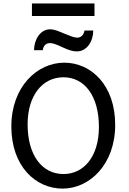

<svg xmlns="http://www.w3.org/2000/svg" viewBox="-20 -1092 753 1124"><path d="M559.1 -349.1C559.1 -175.8 471.2 -73.2 351.6 -73.2C224.6 -73.2 141.6 -185.5 141.6 -363.8C141.6 -532.7 228 -639.6 351.6 -639.6C475.6 -639.6 559.1 -529.3 559.1 -349.1ZM654.3 -361.3C654.3 -595.2 511.7 -725.1 356.4 -725.1C198.7 -725.1 46.4 -585.4 46.4 -351.6C46.4 -117.7 189.5 12.2 346.7 12.2C502.4 12.2 654.3 -127 654.3 -361.3ZM230.5 -798.3C232.9 -822.3 248 -839.8 272 -839.8C290 -839.8 310.1 -832 347.7 -814.5C377.4 -800.8 403.3 -791 429.2 -791C489.3 -791 525.9 -850.6 525.9 -913.1H474.6C471.2 -890.6 456.1 -871.6 433.1 -871.6C412.6 -871.6 392.6 -880.9 357.4 -895C323.2 -908.7 300.3 -920.4 272.9 -920.4C214.8 -920.4 179.2 -857.9 179.2 -798.3ZM167 -998.5H533.2V-1071.8H167Z"/></svg>

Font: Andika
Style: Regular
Weight: 400
Designer: Victor Gaultney, Annie Olsen, Julie Remington, Don Collingsworth, Eric Hays
Foundry: SIL International
Version: Version 1.000